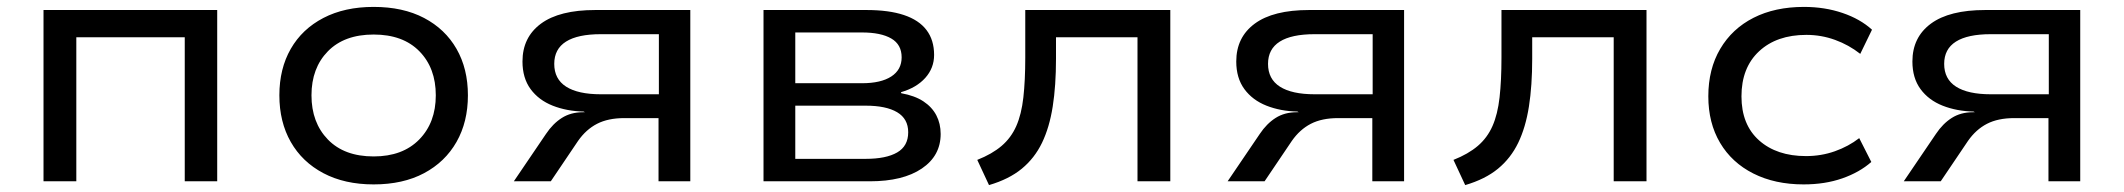

<svg xmlns="http://www.w3.org/2000/svg" viewBox="-20 -525 6150 556"><path d="M106 0V-496H609V0H515V-417H201V0Z M1062 9Q978 9 916.5 -23.5Q855 -56 822 -114Q789 -172 789 -249Q789 -326 822 -383.5Q855 -441 916.5 -473Q978 -505 1062 -505Q1147 -505 1208 -473Q1269 -441 1302 -383.5Q1335 -326 1335 -249Q1335 -172 1302 -114Q1269 -56 1208 -23.5Q1147 9 1062 9ZM1062 -72Q1146 -72 1194 -121Q1242 -170 1242 -249Q1242 -328 1194.5 -376.5Q1147 -425 1062 -425Q977 -425 929.5 -376.5Q882 -328 882 -249Q882 -170 929.5 -121Q977 -72 1062 -72Z M1468 0 1561 -137Q1581 -167 1607 -183.5Q1633 -200 1668 -200H1674L1670 -202Q1621 -203 1580.5 -219Q1540 -235 1516.5 -267Q1493 -299 1493 -347Q1493 -417 1546.5 -456.5Q1600 -496 1704 -496H1979V0H1887V-183H1788Q1741 -183 1709 -166.5Q1677 -150 1654 -117L1575 0ZM1720 -252H1888V-426H1720Q1653 -426 1619 -404.5Q1585 -383 1585 -340Q1585 -296 1619.5 -274Q1654 -252 1720 -252Z M2191 0V-496H2489Q2554 -496 2597.5 -481.5Q2641 -467 2663 -438Q2685 -409 2685 -366Q2685 -328 2659.5 -299.5Q2634 -271 2589 -258L2590 -255Q2629 -248 2654 -231.5Q2679 -215 2691.5 -191Q2704 -167 2704 -137Q2704 -74 2649.5 -37Q2595 0 2499 0ZM2283 -65H2487Q2546 -65 2578 -83.5Q2610 -102 2610 -142Q2610 -181 2578 -200Q2546 -219 2487 -219H2283ZM2283 -284H2476Q2531 -284 2561 -303.5Q2591 -323 2591 -359Q2591 -396 2561 -413.5Q2531 -431 2476 -431H2283Z M2844 11 2810 -62Q2853 -79 2880.5 -102.5Q2908 -126 2923 -160Q2938 -194 2943.5 -243Q2949 -292 2949 -358V-496H3369V0H3274V-417H3038V-355Q3038 -277 3028.5 -216.5Q3019 -156 2997.5 -111.5Q2976 -67 2939 -36.5Q2902 -6 2844 11Z M3535 0 3628 -137Q3648 -167 3674 -183.5Q3700 -200 3735 -200H3741L3737 -202Q3688 -203 3647.5 -219Q3607 -235 3583.5 -267Q3560 -299 3560 -347Q3560 -417 3613.5 -456.5Q3667 -496 3771 -496H4046V0H3954V-183H3855Q3808 -183 3776 -166.5Q3744 -150 3721 -117L3642 0ZM3787 -252H3955V-426H3787Q3720 -426 3686 -404.5Q3652 -383 3652 -340Q3652 -296 3686.5 -274Q3721 -252 3787 -252Z M4223 11 4189 -62Q4232 -79 4259.5 -102.5Q4287 -126 4302 -160Q4317 -194 4322.5 -243Q4328 -292 4328 -358V-496H4748V0H4653V-417H4417V-355Q4417 -277 4407.5 -216.5Q4398 -156 4376.5 -111.5Q4355 -67 4318 -36.5Q4281 -6 4223 11Z M5203 9Q5120 9 5057.5 -22.5Q4995 -54 4961 -111.5Q4927 -169 4927 -246Q4927 -325 4961.5 -383.5Q4996 -442 5058 -473.5Q5120 -505 5204 -505Q5264 -505 5315.5 -487.5Q5367 -470 5401 -439L5367 -369Q5334 -395 5294 -409.5Q5254 -424 5211 -424Q5125 -424 5074 -376.5Q5023 -329 5023 -246Q5023 -164 5074 -118.5Q5125 -73 5210 -73Q5254 -73 5293.5 -87Q5333 -101 5364 -125L5399 -56Q5365 -26 5315 -8.5Q5265 9 5203 9Z M5493 0 5586 -137Q5606 -167 5632 -183.5Q5658 -200 5693 -200H5699L5695 -202Q5646 -203 5605.5 -219Q5565 -235 5541.5 -267Q5518 -299 5518 -347Q5518 -417 5571.5 -456.5Q5625 -496 5729 -496H6004V0H5912V-183H5813Q5766 -183 5734 -166.5Q5702 -150 5679 -117L5600 0ZM5745 -252H5913V-426H5745Q5678 -426 5644 -404.5Q5610 -383 5610 -340Q5610 -296 5644.5 -274Q5679 -252 5745 -252Z"/></svg>

Font: Nunito Sans 7pt SemiExpanded
Style: Regular
Weight: 400
Width: 6
Designer: Vernon Adams
Foundry: Vernon Adams
Version: Version 3.101;gftools[0.9.27]